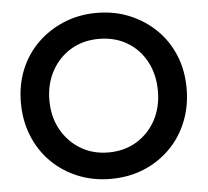

<svg xmlns="http://www.w3.org/2000/svg" viewBox="-52 -768 907 839"><g transform="rotate(-5 401.5 -349.0)"><path d="M163 -350Q163 -422 194 -478.5Q225 -535 278.5 -567Q332 -599 401 -599Q472 -599 525.5 -567Q579 -535 609 -478.5Q639 -422 639 -350Q639 -278 608.5 -222Q578 -166 524.5 -133.5Q471 -101 401 -101Q332 -101 278.5 -133.5Q225 -166 194 -222Q163 -278 163 -350ZM38 -350Q38 -272 65 -205Q92 -138 141 -89Q190 -40 256.5 -12.5Q323 15 401 15Q481 15 547 -12.5Q613 -40 662 -89Q711 -138 738 -205Q765 -272 765 -350Q765 -429 738 -495Q711 -561 661.5 -609.5Q612 -658 546 -685.5Q480 -713 401 -713Q324 -713 257.5 -685.5Q191 -658 141.5 -609.5Q92 -561 65 -495Q38 -429 38 -350Z"/></g></svg>

Font: Jost Medium
Style: Regular
Weight: 500
Version: Version 3.710